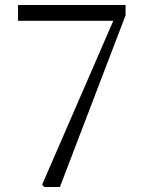

<svg xmlns="http://www.w3.org/2000/svg" viewBox="-20 -746 576 766"><path d="M52 -726V-663H432L148 -9L157 0H219L481 -685V-726Z"/></svg>

Font: Noto Serif CJK JP Light
Style: Regular
Weight: 300
Designer: Ryoko NISHIZUKA 西塚涼子 (kana & ideographs); Frank Grießhammer (Latin, Greek & Cyrillic); Wenlong ZHANG 张文龙 (bopomofo); San
Foundry: Adobe Systems Incorporated
Version: Version 1.001;PS 1.001;hotconv 16.6.54;makeotf.lib2.5.65590